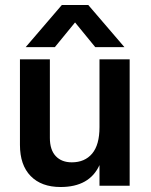

<svg xmlns="http://www.w3.org/2000/svg" viewBox="-20 -745 605 770"><path d="M500 0H379V-83Q339 5 223 5Q146 5 103 -39Q60 -83 60 -164V-507H180V-192Q180 -144 203.5 -119Q227 -94 268 -94Q320 -94 349.5 -129Q379 -164 379 -235V-507H500ZM200 -556H83L228 -725H334L479 -556H362L281 -655Z"/></svg>

Font: Hind Madurai SemiBold
Style: Regular
Weight: 600
Designer: Jyotish Sonowal
Foundry: Indian Type Foundry
Version: Version 1.001;PS 1.0;hotconv 1.0.86;makeotf.lib2.5.63406; tt